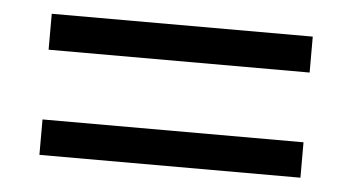

<svg xmlns="http://www.w3.org/2000/svg" viewBox="-32 -468 664 362"><g transform="rotate(5 300.0 -287.5)"><path d="M53 -353V-421H547V-353ZM53 -154V-221H547V-154Z"/></g></svg>

Font: Mulish ExtraLight Medium
Style: Regular
Weight: 500
Version: Version 3.603